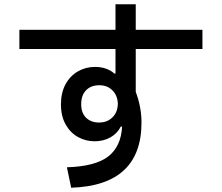

<svg xmlns="http://www.w3.org/2000/svg" viewBox="-20 -834 1040 901"><path d="M930 -604H617V-403Q644 -331 644 -259Q644 36 314 47L294 -49Q427 -53 487.5 -99.5Q548 -146 553 -240H547Q530 -207 497.5 -189Q465 -171 424 -171Q382 -171 346 -191Q310 -211 288 -250Q266 -289 266 -344Q266 -399 287.5 -438.5Q309 -478 345.5 -499Q382 -520 426 -520Q454 -520 478 -511.5Q502 -503 516 -489H522V-604H71V-694H522V-814H617V-694H930ZM533 -347Q532 -385 508 -409.5Q484 -434 446 -434Q407 -434 384 -410.5Q361 -387 361 -345Q361 -304 384 -281.5Q407 -259 445 -259Q483 -259 507.5 -283Q532 -307 533 -347Z"/></svg>

Font: IBM Plex Sans JP Medium
Style: Regular
Weight: 500
Designer: Mike Abbink; Paul van der Laan; Pieter van Rosmalen; Wujin Sim; Yejin Wi; Jinhee Kim; Boomi Park; Yona Kim; Kichan Ma
Foundry: Sandoll Inc.
Version: Version 1.001